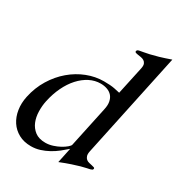

<svg xmlns="http://www.w3.org/2000/svg" viewBox="-175 -847 906 972"><g transform="rotate(30 278.5 -361.0)"><path d="M376.5 -338.9Q382.8 -366.2 378.9 -386Q375 -405.8 363.8 -418.5Q352.5 -431.2 335 -437.5Q317.4 -443.8 296.9 -443.8Q263.2 -443.8 232.2 -428Q201.2 -412.1 175.3 -383.5Q149.4 -355 130.4 -315.4Q111.3 -275.9 101.1 -228Q94.7 -198.2 95.5 -165.5Q96.2 -132.8 107.2 -106Q118.2 -79.1 141.1 -61.5Q164.1 -43.9 202.1 -43.9Q223.6 -43.9 244.9 -50.8Q266.1 -57.6 283.4 -67.1Q300.8 -76.7 312.5 -86.7Q324.2 -96.7 326.2 -103ZM435.1 -613.8Q438.5 -630.9 434.6 -640.4Q430.7 -649.9 422.9 -654.8Q415 -659.7 405 -661.4Q395 -663.1 386.5 -664.3Q377.9 -665.5 372.3 -667.7Q366.7 -669.9 368.2 -675.8Q369.1 -680.2 372.6 -682.4Q376 -684.6 383.5 -686Q391.1 -687.5 404.1 -689.7Q417 -691.9 436.8 -696.3Q456.5 -700.7 484.1 -708.7Q511.7 -716.8 549.3 -730L419.9 -120.1Q416 -102.1 419.4 -91.3Q422.9 -80.6 429.9 -74.7Q437 -68.8 446.5 -66.7Q456.1 -64.5 464.1 -62.7Q472.2 -61 477.3 -59.1Q482.4 -57.1 481.4 -51.8Q480.5 -47.4 477.5 -45.4Q474.6 -43.5 467.5 -41.5Q460.4 -39.6 448.5 -37.4Q436.5 -35.2 417.5 -29.8Q398.4 -24.4 371.8 -15.6Q345.2 -6.8 308.6 7.8L327.1 -80.1Q309.6 -64.5 289.6 -48.6Q269.5 -32.7 246.8 -20.3Q224.1 -7.8 199.2 0Q174.3 7.8 147.9 7.8Q106.4 7.8 75.7 -9Q44.9 -25.9 26.4 -54.2Q7.8 -82.5 2 -119.9Q-3.9 -157.2 4.9 -198.2Q17.6 -257.8 47.4 -306.4Q77.1 -355 117.9 -389.6Q158.7 -424.3 207 -443.1Q255.4 -461.9 304.7 -461.9Q343.8 -461.9 366.2 -457.5Q388.7 -453.1 399.9 -450.2Z"/></g></svg>

Font: XB Zar
Style: Italic
Weight: 400
Italic angle: -12°
Designer: Behnam
Foundry: Irmug
Version: Version 8.005 2009